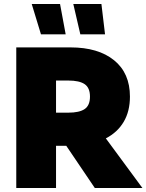

<svg xmlns="http://www.w3.org/2000/svg" viewBox="-20 -936 729 956"><path d="M61 -700H331Q469 -700 548 -636Q627 -572 627 -455Q627 -382 596 -329.5Q565 -277 507 -247L689 0H452L310 -210H259V0H61ZM428 -455Q428 -499 401.5 -517Q375 -535 320 -535H259V-375H320Q375 -375 401.5 -393Q428 -411 428 -455ZM345 -916H485L503 -765H380ZM138 -916H279L307 -765H184Z"/></svg>

Font: Chess Sans ExtraBold
Style: Regular
Weight: 800
Designer: Wolf Bōese
Foundry: Wolf Bōese
Version: Version 7.223